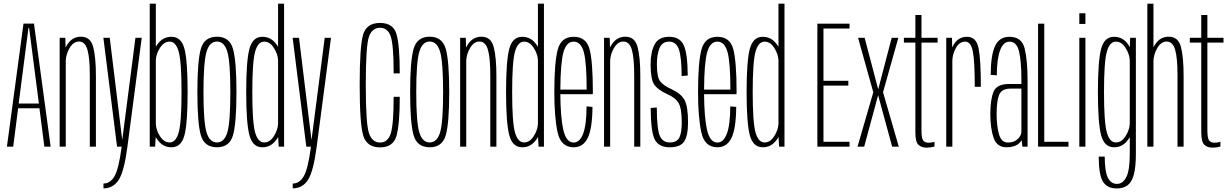

<svg xmlns="http://www.w3.org/2000/svg" viewBox="-20 -805 6755 1054"><path d="M18 0 109 -675.5H166.5L258 0H223.5L196.5 -210.5H79.5L52.5 0ZM82.5 -236.5H193.5L140 -650.5H136Z M307.5 0V-597.5H338.5L340 -544Q345.5 -555 352.5 -565Q379.5 -603.5 424.5 -603.5Q477 -603.5 491.8 -546.8Q506.5 -490 506.5 -389.5V0H473V-392.5Q473 -487 460 -532Q447 -577 413.5 -577Q382.5 -577 361.5 -540.5Q343 -509 341 -473V0Z M622.5 0 547.5 -597.5H582.5L651 -36L723.5 -597.5H758L679.5 0Q661.5 137.5 631.2 183.2Q601 229 548 229V202.5Q585 202.5 608.5 162.5Q632 122.5 648 0Z M802 0V-785H835.5V-548Q841 -558.5 849.5 -568.5Q877.5 -603 921.5 -603Q975.5 -603 992.8 -536.2Q1010 -469.5 1010 -299.5Q1010 -130.5 992.8 -63.5Q975.5 3.5 921.5 3.5Q877.5 3.5 849.5 -31.5Q841 -42 835 -52.5L831.5 0ZM835.5 -474.5V-125.5Q836.5 -91.5 857.5 -58.5Q880 -23 911.5 -23Q945.5 -23 961 -78.2Q976.5 -133.5 976.5 -299.5Q976.5 -466 961 -521.2Q945.5 -576.5 911.5 -576.5Q880 -576.5 857.5 -541Q836.5 -508 835.5 -474.5Z M1171 3.5Q1101.5 3.5 1082.5 -62.5Q1063.5 -128.5 1063.5 -299.5Q1063.5 -470 1082.5 -536.8Q1101.5 -603.5 1171 -603.5Q1240 -603.5 1259 -536.8Q1278 -470 1278 -299.5Q1278 -128.5 1259 -62.5Q1240 3.5 1171 3.5ZM1171 -23Q1211.5 -23 1228 -78.5Q1244.5 -134 1244.5 -299Q1244.5 -464.5 1228 -520.8Q1211.5 -577 1171 -577Q1130.5 -577 1113.8 -520.8Q1097 -464.5 1097 -299Q1097 -134 1113.8 -78.5Q1130.5 -23 1171 -23Z M1510 0 1507 -53Q1501 -42 1492 -31.5Q1464 3.5 1420 3.5Q1366.5 3.5 1349 -63.5Q1331.5 -130.5 1331.5 -299.5Q1331.5 -469.5 1349 -536.2Q1366.5 -603 1420 -603Q1464 -603 1492 -568.5Q1500.5 -558.5 1506.5 -548V-785H1539.5V0ZM1506.5 -125.5V-474.5Q1505 -508 1484 -541Q1462 -576.5 1430.5 -576.5Q1396 -576.5 1380.5 -521.2Q1365 -466 1365 -299.5Q1365 -133.5 1380.5 -78.2Q1396 -23 1430.5 -23Q1462 -23 1484 -58.5Q1505 -92 1506.5 -125.5Z M1661.5 0 1586.5 -597.5H1621.5L1690 -36L1762.5 -597.5H1797L1718.5 0Q1700.5 137.5 1670.2 183.2Q1640 229 1587 229V202.5Q1624 202.5 1647.5 162.5Q1671 122.5 1687 0Z M2066.5 4Q1993.5 4 1974 -60.5Q1954.5 -125 1954.5 -339Q1954.5 -552.5 1973.5 -615.8Q1992.5 -679 2066.5 -679Q2138.5 -679 2156.5 -617.8Q2174.5 -556.5 2174.5 -402H2141Q2141 -556 2125.2 -604.2Q2109.5 -652.5 2066.5 -652.5Q2022 -652.5 2005 -602.2Q1988 -552 1988 -339Q1988 -125.5 2005.5 -74Q2023 -22.5 2066.5 -22.5Q2109.5 -22.5 2125.2 -72.5Q2141 -122.5 2141 -273.5H2174.5Q2174.5 -122 2156.5 -59Q2138.5 4 2066.5 4Z M2339 3.5Q2269.5 3.5 2250.5 -62.5Q2231.5 -128.5 2231.5 -299.5Q2231.5 -470 2250.5 -536.8Q2269.5 -603.5 2339 -603.5Q2408 -603.5 2427 -536.8Q2446 -470 2446 -299.5Q2446 -128.5 2427 -62.5Q2408 3.5 2339 3.5ZM2339 -23Q2379.5 -23 2396 -78.5Q2412.5 -134 2412.5 -299Q2412.5 -464.5 2396 -520.8Q2379.5 -577 2339 -577Q2298.5 -577 2281.8 -520.8Q2265 -464.5 2265 -299Q2265 -134 2281.8 -78.5Q2298.5 -23 2339 -23Z M2506 0V-597.5H2537L2538.5 -544Q2544 -555 2551 -565Q2578 -603.5 2623 -603.5Q2675.5 -603.5 2690.2 -546.8Q2705 -490 2705 -389.5V0H2671.5V-392.5Q2671.5 -487 2658.5 -532Q2645.5 -577 2612 -577Q2581 -577 2560 -540.5Q2541.5 -509 2539.5 -473V0Z M2936.5 0 2933.5 -53Q2927.5 -42 2918.5 -31.5Q2890.5 3.5 2846.5 3.5Q2793 3.5 2775.5 -63.5Q2758 -130.5 2758 -299.5Q2758 -469.5 2775.5 -536.2Q2793 -603 2846.5 -603Q2890.5 -603 2918.5 -568.5Q2927 -558.5 2933 -548V-785H2966V0ZM2933 -125.5V-474.5Q2931.5 -508 2910.5 -541Q2888.5 -576.5 2857 -576.5Q2822.5 -576.5 2807 -521.2Q2791.5 -466 2791.5 -299.5Q2791.5 -133.5 2807 -78.2Q2822.5 -23 2857 -23Q2888.5 -23 2910.5 -58.5Q2931.5 -92 2933 -125.5Z M3129 3.5Q3059 3.5 3041 -78.5Q3023 -160.5 3023 -300Q3023 -463 3041.8 -533Q3060.5 -603 3129 -603Q3198.5 -603 3216.5 -534.8Q3234.5 -466.5 3234.5 -301Q3234.5 -294.5 3234 -288H3056Q3057 -161.5 3072 -93.5Q3088 -22.5 3129 -22.5Q3162.5 -22.5 3181 -70.5Q3199.5 -118.5 3200 -221L3232.5 -218Q3231.5 -99 3206.5 -47.8Q3181.5 3.5 3129 3.5ZM3056 -313H3200.5Q3200.5 -461.5 3185 -518.5Q3169 -576.5 3129 -576.5Q3089.5 -576.5 3073 -518Q3057 -461.5 3056 -313Z M3296 0V-597.5H3327L3328.5 -544Q3334 -555 3341 -565Q3368 -603.5 3413 -603.5Q3465.5 -603.5 3480.2 -546.8Q3495 -490 3495 -389.5V0H3461.5V-392.5Q3461.5 -487 3448.5 -532Q3435.5 -577 3402 -577Q3371 -577 3350 -540.5Q3331.5 -509 3329.5 -473V0Z M3656 3.5Q3599 3.5 3576 -36Q3553 -75.5 3552 -212L3585.5 -215Q3586 -95.5 3602.2 -59.2Q3618.5 -23 3655.5 -23Q3696 -23 3709.2 -49.5Q3722.5 -76 3722.5 -133.5Q3722.5 -209.5 3705.2 -239Q3688 -268.5 3642.5 -288.5Q3591 -312 3571.2 -341Q3551.5 -370 3551.5 -452.5Q3551.5 -519 3573.5 -561Q3595.5 -603 3654 -603Q3712 -603 3733.2 -557.2Q3754.5 -511.5 3755.5 -390.5L3722 -387.5Q3721.5 -491.5 3706.8 -534Q3692 -576.5 3653.5 -576.5Q3615 -576.5 3600.5 -541Q3586 -505.5 3586 -451Q3586 -382.5 3603.8 -359Q3621.5 -335.5 3665 -316Q3718.5 -291.5 3737.8 -256Q3757 -220.5 3757 -133.5Q3757 -61 3736.2 -28.8Q3715.5 3.5 3656 3.5Z M3918 3.5Q3848 3.5 3830 -78.5Q3812 -160.5 3812 -300Q3812 -463 3830.8 -533Q3849.5 -603 3918 -603Q3987.5 -603 4005.5 -534.8Q4023.5 -466.5 4023.5 -301Q4023.5 -294.5 4023 -288H3845Q3846 -161.5 3861 -93.5Q3877 -22.5 3918 -22.5Q3951.5 -22.5 3970 -70.5Q3988.5 -118.5 3989 -221L4021.5 -218Q4020.5 -99 3995.5 -47.8Q3970.5 3.5 3918 3.5ZM3845 -313H3989.5Q3989.5 -461.5 3974 -518.5Q3958 -576.5 3918 -576.5Q3878.5 -576.5 3862 -518Q3846 -461.5 3845 -313Z M4257 0 4254 -53Q4248 -42 4239 -31.5Q4211 3.5 4167 3.5Q4113.5 3.5 4096 -63.5Q4078.5 -130.5 4078.5 -299.5Q4078.5 -469.5 4096 -536.2Q4113.5 -603 4167 -603Q4211 -603 4239 -568.5Q4247.5 -558.5 4253.5 -548V-785H4286.5V0ZM4253.5 -125.5V-474.5Q4252 -508 4231 -541Q4209 -576.5 4177.5 -576.5Q4143 -576.5 4127.5 -521.2Q4112 -466 4112 -299.5Q4112 -133.5 4127.5 -78.2Q4143 -23 4177.5 -23Q4209 -23 4231 -58.5Q4252 -92 4253.5 -125.5Z M4467 0V-675H4643.5V-648.5H4500.5V-361.5H4637V-335H4500.5V-26.5H4643.5V0Z M4687.5 0 4774 -298.5 4690.5 -597.5H4726.5L4801 -314.5L4875 -597.5H4911.5L4827.5 -298.5L4914 0H4877.5L4800.5 -282.5L4724 0Z M5067 5.5Q5037.5 5.5 5021.2 -10.8Q5005 -27 5005 -79V-571H4942V-597.5H5005V-722.5H5038.5V-597.5H5127V-571H5038.5V-90.5Q5038.5 -46.5 5048 -34Q5057.5 -21.5 5077.5 -21.5Q5093.5 -21.5 5110 -26.5V-0.5Q5088.5 5.5 5067 5.5Z M5331 -328.5Q5331 -470.5 5320.2 -523.5Q5309.5 -576.5 5278.5 -576.5Q5246 -576.5 5227 -540.5Q5208.5 -506 5208 -472.5V0H5174.5V-597.5H5206L5207 -544.5Q5212.5 -556.5 5220.5 -568Q5245.5 -603 5289 -603Q5340 -603 5352.2 -538.8Q5364.5 -474.5 5364.5 -328.5Z M5592.5 0 5588.5 -35.5Q5583 -26.5 5574.5 -18.5Q5551 3.5 5505 3.5Q5452.5 3.5 5434.5 -48.2Q5416.5 -100 5416.5 -180Q5416.5 -258.5 5434 -301.2Q5451.5 -344 5520.5 -344H5587V-368.5Q5587 -471 5573.8 -523.8Q5560.5 -576.5 5521.5 -576.5Q5488 -576.5 5470.2 -529Q5452.5 -481.5 5452 -391.5L5418.5 -394Q5419 -503 5442.8 -553Q5466.5 -603 5521.5 -603Q5589.5 -603 5605.2 -538Q5621 -473 5621 -359.5V0ZM5587 -82.5V-318.5H5528Q5478 -318.5 5464.5 -283.8Q5451 -249 5451 -180Q5451 -115.5 5463.8 -69Q5476.5 -22.5 5513.5 -22.5Q5546 -22.5 5566.5 -41.5Q5587 -60.5 5587 -82.5Z M5678.5 0V-675H5712.5V-26.5H5845.5V0Z M5905 0V-597.5H5938.5V0ZM5905 -732H5938.5V-673.5H5905Z M6111 229.5Q6057 229.5 6034.2 191Q6011.5 152.5 6011.5 54.5H6044.5Q6044.5 135.5 6061.5 170Q6078.5 204.5 6111.5 204.5Q6143.5 204.5 6162.8 167.8Q6182 131 6182 38.5V-52Q6176 -41.5 6167.5 -31.5Q6139.5 3.5 6095.5 3.5Q6042 3.5 6024.5 -63.5Q6007 -130.5 6007 -299.5Q6007 -469.5 6024.5 -536.2Q6042 -603 6095.5 -603Q6139.5 -603 6167.5 -568.5Q6176.5 -557.5 6182.5 -546L6184 -597.5H6215.5V39Q6215.5 112 6204.2 153.5Q6193 195 6169.8 212.2Q6146.5 229.5 6111 229.5ZM6182 -474Q6180.5 -507.5 6159.5 -541Q6137.5 -576.5 6106 -576.5Q6071.5 -576.5 6056 -521.2Q6040.5 -466 6040.5 -299.5Q6040.5 -133.5 6056 -78.2Q6071.5 -23 6106 -23Q6137.5 -23 6159.5 -58.5Q6180.5 -92 6182 -126Z M6278.5 0V-785H6312V-545Q6317 -555.5 6324 -565Q6350.5 -603.5 6395.5 -603.5Q6448.5 -603.5 6463 -546.8Q6477.5 -490 6477.5 -389.5V0H6444V-392.5Q6444 -487 6431 -532Q6418 -577 6384.5 -577Q6353.5 -577 6332.5 -540.5Q6313.5 -507.5 6312 -470.5V0Z M6636.5 5.5Q6607 5.5 6590.8 -10.8Q6574.5 -27 6574.5 -79V-571H6511.5V-597.5H6574.5V-722.5H6608V-597.5H6696.5V-571H6608V-90.5Q6608 -46.5 6617.5 -34Q6627 -21.5 6647 -21.5Q6663 -21.5 6679.5 -26.5V-0.5Q6658 5.5 6636.5 5.5Z"/></svg>

Font: Anybody Condensed ExtraLight
Style: Regular
Weight: 200
Width: 3
Designer: Tyler Finck
Foundry: Etcetera Type Company
Version: Version 1.010; ttfautohint (v1.8.3) -l 8 -r 50 -G 200 -x 14 